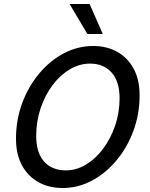

<svg xmlns="http://www.w3.org/2000/svg" viewBox="-20 -930 751 960"><path d="M60 -237Q60 -331 91 -414.5Q122 -498 176 -562.5Q230 -627 299.5 -663.5Q369 -700 446 -700Q514 -700 566 -671Q618 -642 648 -587Q678 -532 678 -453Q678 -359 647 -275.5Q616 -192 562 -127.5Q508 -63 439 -26.5Q370 10 293 10Q225 10 172.5 -19Q120 -48 90 -103Q60 -158 60 -237ZM161 -249Q161 -193 179 -155Q197 -117 230.5 -97.5Q264 -78 308 -78Q361 -78 409 -106.5Q457 -135 495 -185.5Q533 -236 555.5 -301.5Q578 -367 578 -441Q577 -525 537 -568.5Q497 -612 430 -612Q378 -612 329.5 -583.5Q281 -555 243 -504.5Q205 -454 183 -388.5Q161 -323 161 -249ZM328 -910H428L494 -760H417Z"/></svg>

Font: Radio Canada
Style: Italic
Weight: 400
Italic angle: -12°
Designer: Charles Daoud, Etienne Aubert Bonn, Alexandre Saumier Demers, Jacques Le Bailly
Foundry: Radio-Canada
Version: Version 2.104;gftools[0.9.28.dev5+ged2979d]